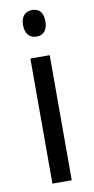

<svg xmlns="http://www.w3.org/2000/svg" viewBox="-86 -775 396 812"><g transform="rotate(-10 112.5 -369.0)"><path d="M114 -738C84 -738 65 -719 65 -681C65 -644 84 -624 114 -624C143 -624 161 -644 161 -681C161 -719 144 -738 114 -738ZM154 -537H71V0H154Z"/></g></svg>

Font: Noto Sans Lao UI Cond
Style: Regular
Weight: 400
Width: 3
Designer: Monotype Design Team
Foundry: Monotype Imaging Inc.
Version: Version 2.000